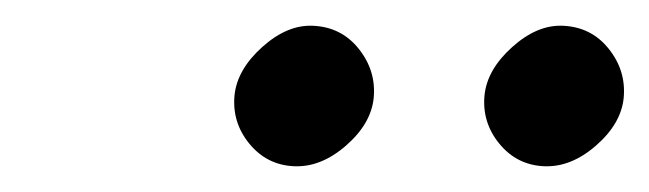

<svg xmlns="http://www.w3.org/2000/svg" viewBox="-20 -735 504 149"><path d="M356 -661Q358 -681 377.5 -698.5Q397 -716 417 -715Q439 -714 452.5 -697Q466 -680 464 -659Q462 -639 442.5 -622Q423 -605 402 -606Q381 -607 367.5 -623.5Q354 -640 356 -661ZM162 -661Q164 -681 183.5 -698.5Q203 -716 223 -715Q245 -714 258.5 -697Q272 -680 270 -659Q268 -639 248.5 -622Q229 -605 208 -606Q187 -607 173.5 -623.5Q160 -640 162 -661Z"/></svg>

Font: Von Book
Style: Italic
Weight: 400
Version: Version 4.000; ttfautohint (v1.8.4.7-5d5b)